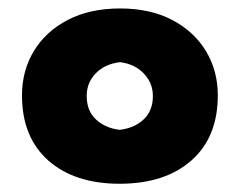

<svg xmlns="http://www.w3.org/2000/svg" viewBox="-20 -724 566 454"><path d="M263 -289.5Q156.5 -289.5 94.2 -344.5Q32 -399.5 32 -498.5Q32 -557 60.2 -603.5Q88.5 -650 140.5 -677Q192.5 -704 264 -704Q335 -704 386.8 -677Q438.5 -650 466.8 -603.5Q495 -557 495 -498.5Q495 -399.5 432.5 -344.5Q370 -289.5 263 -289.5ZM263 -417Q297.5 -421 319.5 -441.5Q341.5 -462 341.5 -497Q341.5 -527.5 320.2 -550Q299 -572.5 264 -577Q228.5 -573 206.8 -551Q185 -529 185 -497Q185 -462 207 -441.5Q229 -421 263 -417Z"/></svg>

Font: Commissioner Flair ExtraBold
Style: Regular
Weight: 800
Designer: Kostas Bartsokas
Foundry: Kostas Bartsokas
Version: Version 1.000; ttfautohint (v1.8.3)